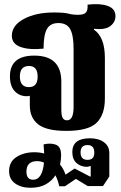

<svg xmlns="http://www.w3.org/2000/svg" viewBox="-20 -619 574 908"><path d="M476 -153V-345Q476 -444 424 -479L425 -483Q477 -477 501.5 -495.5Q526 -514 526 -543Q526 -578 489.5 -591Q453 -604 394 -597Q396 -572 387 -560.5Q378 -549 349 -549Q324 -549 303.5 -554.5Q283 -560 235 -560Q150 -560 93 -529.5Q36 -499 36 -450Q36 -412 77 -397Q118 -382 186 -389Q186 -454 202 -482Q218 -510 256 -510Q296 -510 312 -481Q328 -452 328 -388V-113Q328 -50 297 -50Q283 -50 276.5 -61Q270 -72 270 -103V-233Q270 -356 142 -356Q27 -356 27 -258Q27 -212 49.5 -188Q72 -164 106 -164Q114 -164 121 -166V-120Q121 -62 160.5 -31Q200 0 294 0Q397 0 436.5 -38Q476 -76 476 -153ZM117 -207Q74 -207 74 -257Q74 -307 117 -307Q158 -307 158 -257Q158 -207 117 -207ZM260 262H287L339 227L395 261H467L497 216V105Q497 72 471.5 53.5Q446 35 405 35Q322 35 322 100Q322 135 342.5 152.5Q363 170 391 170Q397 170 407 166L409 167V216H406L333 178L290 207Q281 180 264 159Q269 137 269 115Q269 74 243.5 65Q218 56 186 64Q188 87 189 107Q167 101 142 101Q93 101 58 123.5Q23 146 23 190Q23 228 51.5 248.5Q80 269 124 269Q168 269 197 252.5Q226 236 242 210Q255 235 260 262ZM394 137Q361 137 361 102Q361 67 394 67Q426 67 426 103Q426 137 394 137ZM105 193Q105 143 156 143Q172 143 188 150Q180 231 137 231Q105 231 105 193Z"/></svg>

Font: Noto Serif Thai Condensed Extra
Style: Regular
Weight: 800
Width: 3
Designer: Monotype Design Team
Foundry: Monotype Imaging Inc.
Version: Version 1.901